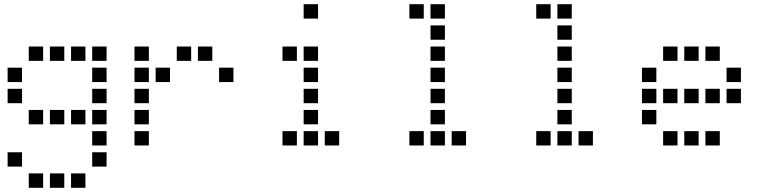

<svg xmlns="http://www.w3.org/2000/svg" viewBox="-20 -704 3640 908"><path d="M117 -484Q116 -484 116 -484Q116 -484 116 -483V-417Q116 -416 116 -416Q116 -416 117 -416H183Q184 -416 184 -416Q184 -416 184 -417V-483Q184 -484 184 -484Q184 -484 183 -484ZM217 -484Q216 -484 216 -484Q216 -484 216 -483V-417Q216 -416 216 -416Q216 -416 217 -416H283Q284 -416 284 -416Q284 -416 284 -417V-483Q284 -484 284 -484Q284 -484 283 -484ZM317 -484Q316 -484 316 -484Q316 -484 316 -483V-417Q316 -416 316 -416Q316 -416 317 -416H383Q384 -416 384 -416Q384 -416 384 -417V-483Q384 -484 384 -484Q384 -484 383 -484ZM417 -484Q416 -484 416 -484Q416 -484 416 -483V-417Q416 -416 416 -416Q416 -416 417 -416H483Q484 -416 484 -416Q484 -416 484 -417V-483Q484 -484 484 -484Q484 -484 483 -484ZM17 -384Q16 -384 16 -384Q16 -384 16 -383V-317Q16 -316 16 -316Q16 -316 17 -316H83Q84 -316 84 -316Q84 -316 84 -317V-383Q84 -384 84 -384Q84 -384 83 -384ZM417 -384Q416 -384 416 -384Q416 -384 416 -383V-317Q416 -316 416 -316Q416 -316 417 -316H483Q484 -316 484 -316Q484 -316 484 -317V-383Q484 -384 484 -384Q484 -384 483 -384ZM17 -284Q16 -284 16 -284Q16 -284 16 -283V-217Q16 -216 16 -216Q16 -216 17 -216H83Q84 -216 84 -216Q84 -216 84 -217V-283Q84 -284 84 -284Q84 -284 83 -284ZM417 -284Q416 -284 416 -284Q416 -284 416 -283V-217Q416 -216 416 -216Q416 -216 417 -216H483Q484 -216 484 -216Q484 -216 484 -217V-283Q484 -284 484 -284Q484 -284 483 -284ZM117 -184Q116 -184 116 -184Q116 -184 116 -183V-117Q116 -116 116 -116Q116 -116 117 -116H183Q184 -116 184 -116Q184 -116 184 -117V-183Q184 -184 184 -184Q184 -184 183 -184ZM217 -184Q216 -184 216 -184Q216 -184 216 -183V-117Q216 -116 216 -116Q216 -116 217 -116H283Q284 -116 284 -116Q284 -116 284 -117V-183Q284 -184 284 -184Q284 -184 283 -184ZM317 -184Q316 -184 316 -184Q316 -184 316 -183V-117Q316 -116 316 -116Q316 -116 317 -116H383Q384 -116 384 -116Q384 -116 384 -117V-183Q384 -184 384 -184Q384 -184 383 -184ZM417 -184Q416 -184 416 -184Q416 -184 416 -183V-117Q416 -116 416 -116Q416 -116 417 -116H483Q484 -116 484 -116Q484 -116 484 -117V-183Q484 -184 484 -184Q484 -184 483 -184ZM417 -84Q416 -84 416 -84Q416 -84 416 -83V-17Q416 -16 416 -16Q416 -16 417 -16H483Q484 -16 484 -16Q484 -16 484 -17V-83Q484 -84 484 -84Q484 -84 483 -84ZM17 16Q16 16 16 16Q16 16 16 17V83Q16 84 16 84Q16 84 17 84H83Q84 84 84 84Q84 84 84 83V17Q84 16 84 16Q84 16 83 16ZM417 16Q416 16 416 16Q416 16 416 17V83Q416 84 416 84Q416 84 417 84H483Q484 84 484 84Q484 84 484 83V17Q484 16 484 16Q484 16 483 16ZM117 116Q116 116 116 116Q116 116 116 117V183Q116 184 116 184Q116 184 117 184H183Q184 184 184 184Q184 184 184 183V117Q184 116 184 116Q184 116 183 116ZM217 116Q216 116 216 116Q216 116 216 117V183Q216 184 216 184Q216 184 217 184H283Q284 184 284 184Q284 184 284 183V117Q284 116 284 116Q284 116 283 116ZM317 116Q316 116 316 116Q316 116 316 117V183Q316 184 316 184Q316 184 317 184H383Q384 184 384 184Q384 184 384 183V117Q384 116 384 116Q384 116 383 116Z M617 -484Q616 -484 616 -484Q616 -484 616 -483V-417Q616 -416 616 -416Q616 -416 617 -416H683Q684 -416 684 -416Q684 -416 684 -417V-483Q684 -484 684 -484Q684 -484 683 -484ZM817 -484Q816 -484 816 -484Q816 -484 816 -483V-417Q816 -416 816 -416Q816 -416 817 -416H883Q884 -416 884 -416Q884 -416 884 -417V-483Q884 -484 884 -484Q884 -484 883 -484ZM917 -484Q916 -484 916 -484Q916 -484 916 -483V-417Q916 -416 916 -416Q916 -416 917 -416H983Q984 -416 984 -416Q984 -416 984 -417V-483Q984 -484 984 -484Q984 -484 983 -484ZM617 -384Q616 -384 616 -384Q616 -384 616 -383V-317Q616 -316 616 -316Q616 -316 617 -316H683Q684 -316 684 -316Q684 -316 684 -317V-383Q684 -384 684 -384Q684 -384 683 -384ZM717 -384Q716 -384 716 -384Q716 -384 716 -383V-317Q716 -316 716 -316Q716 -316 717 -316H783Q784 -316 784 -316Q784 -316 784 -317V-383Q784 -384 784 -384Q784 -384 783 -384ZM1017 -384Q1016 -384 1016 -384Q1016 -384 1016 -383V-317Q1016 -316 1016 -316Q1016 -316 1017 -316H1083Q1084 -316 1084 -316Q1084 -316 1084 -317V-383Q1084 -384 1084 -384Q1084 -384 1083 -384ZM617 -284Q616 -284 616 -284Q616 -284 616 -283V-217Q616 -216 616 -216Q616 -216 617 -216H683Q684 -216 684 -216Q684 -216 684 -217V-283Q684 -284 684 -284Q684 -284 683 -284ZM617 -184Q616 -184 616 -184Q616 -184 616 -183V-117Q616 -116 616 -116Q616 -116 617 -116H683Q684 -116 684 -116Q684 -116 684 -117V-183Q684 -184 684 -184Q684 -184 683 -184ZM617 -84Q616 -84 616 -84Q616 -84 616 -83V-17Q616 -16 616 -16Q616 -16 617 -16H683Q684 -16 684 -16Q684 -16 684 -17V-83Q684 -84 684 -84Q684 -84 683 -84Z M1417 -684Q1416 -684 1416 -684Q1416 -684 1416 -683V-617Q1416 -616 1416 -616Q1416 -616 1417 -616H1483Q1484 -616 1484 -616Q1484 -616 1484 -617V-683Q1484 -684 1484 -684Q1484 -684 1483 -684ZM1317 -484Q1316 -484 1316 -484Q1316 -484 1316 -483V-417Q1316 -416 1316 -416Q1316 -416 1317 -416H1383Q1384 -416 1384 -416Q1384 -416 1384 -417V-483Q1384 -484 1384 -484Q1384 -484 1383 -484ZM1417 -484Q1416 -484 1416 -484Q1416 -484 1416 -483V-417Q1416 -416 1416 -416Q1416 -416 1417 -416H1483Q1484 -416 1484 -416Q1484 -416 1484 -417V-483Q1484 -484 1484 -484Q1484 -484 1483 -484ZM1417 -384Q1416 -384 1416 -384Q1416 -384 1416 -383V-317Q1416 -316 1416 -316Q1416 -316 1417 -316H1483Q1484 -316 1484 -316Q1484 -316 1484 -317V-383Q1484 -384 1484 -384Q1484 -384 1483 -384ZM1417 -284Q1416 -284 1416 -284Q1416 -284 1416 -283V-217Q1416 -216 1416 -216Q1416 -216 1417 -216H1483Q1484 -216 1484 -216Q1484 -216 1484 -217V-283Q1484 -284 1484 -284Q1484 -284 1483 -284ZM1417 -184Q1416 -184 1416 -184Q1416 -184 1416 -183V-117Q1416 -116 1416 -116Q1416 -116 1417 -116H1483Q1484 -116 1484 -116Q1484 -116 1484 -117V-183Q1484 -184 1484 -184Q1484 -184 1483 -184ZM1317 -84Q1316 -84 1316 -84Q1316 -84 1316 -83V-17Q1316 -16 1316 -16Q1316 -16 1317 -16H1383Q1384 -16 1384 -16Q1384 -16 1384 -17V-83Q1384 -84 1384 -84Q1384 -84 1383 -84ZM1417 -84Q1416 -84 1416 -84Q1416 -84 1416 -83V-17Q1416 -16 1416 -16Q1416 -16 1417 -16H1483Q1484 -16 1484 -16Q1484 -16 1484 -17V-83Q1484 -84 1484 -84Q1484 -84 1483 -84ZM1517 -84Q1516 -84 1516 -84Q1516 -84 1516 -83V-17Q1516 -16 1516 -16Q1516 -16 1517 -16H1583Q1584 -16 1584 -16Q1584 -16 1584 -17V-83Q1584 -84 1584 -84Q1584 -84 1583 -84Z M1917 -684Q1916 -684 1916 -684Q1916 -684 1916 -683V-617Q1916 -616 1916 -616Q1916 -616 1917 -616H1983Q1984 -616 1984 -616Q1984 -616 1984 -617V-683Q1984 -684 1984 -684Q1984 -684 1983 -684ZM2017 -684Q2016 -684 2016 -684Q2016 -684 2016 -683V-617Q2016 -616 2016 -616Q2016 -616 2017 -616H2083Q2084 -616 2084 -616Q2084 -616 2084 -617V-683Q2084 -684 2084 -684Q2084 -684 2083 -684ZM2017 -584Q2016 -584 2016 -584Q2016 -584 2016 -583V-517Q2016 -516 2016 -516Q2016 -516 2017 -516H2083Q2084 -516 2084 -516Q2084 -516 2084 -517V-583Q2084 -584 2084 -584Q2084 -584 2083 -584ZM2017 -484Q2016 -484 2016 -484Q2016 -484 2016 -483V-417Q2016 -416 2016 -416Q2016 -416 2017 -416H2083Q2084 -416 2084 -416Q2084 -416 2084 -417V-483Q2084 -484 2084 -484Q2084 -484 2083 -484ZM2017 -384Q2016 -384 2016 -384Q2016 -384 2016 -383V-317Q2016 -316 2016 -316Q2016 -316 2017 -316H2083Q2084 -316 2084 -316Q2084 -316 2084 -317V-383Q2084 -384 2084 -384Q2084 -384 2083 -384ZM2017 -284Q2016 -284 2016 -284Q2016 -284 2016 -283V-217Q2016 -216 2016 -216Q2016 -216 2017 -216H2083Q2084 -216 2084 -216Q2084 -216 2084 -217V-283Q2084 -284 2084 -284Q2084 -284 2083 -284ZM2017 -184Q2016 -184 2016 -184Q2016 -184 2016 -183V-117Q2016 -116 2016 -116Q2016 -116 2017 -116H2083Q2084 -116 2084 -116Q2084 -116 2084 -117V-183Q2084 -184 2084 -184Q2084 -184 2083 -184ZM1917 -84Q1916 -84 1916 -84Q1916 -84 1916 -83V-17Q1916 -16 1916 -16Q1916 -16 1917 -16H1983Q1984 -16 1984 -16Q1984 -16 1984 -17V-83Q1984 -84 1984 -84Q1984 -84 1983 -84ZM2017 -84Q2016 -84 2016 -84Q2016 -84 2016 -83V-17Q2016 -16 2016 -16Q2016 -16 2017 -16H2083Q2084 -16 2084 -16Q2084 -16 2084 -17V-83Q2084 -84 2084 -84Q2084 -84 2083 -84ZM2117 -84Q2116 -84 2116 -84Q2116 -84 2116 -83V-17Q2116 -16 2116 -16Q2116 -16 2117 -16H2183Q2184 -16 2184 -16Q2184 -16 2184 -17V-83Q2184 -84 2184 -84Q2184 -84 2183 -84Z M2517 -684Q2516 -684 2516 -684Q2516 -684 2516 -683V-617Q2516 -616 2516 -616Q2516 -616 2517 -616H2583Q2584 -616 2584 -616Q2584 -616 2584 -617V-683Q2584 -684 2584 -684Q2584 -684 2583 -684ZM2617 -684Q2616 -684 2616 -684Q2616 -684 2616 -683V-617Q2616 -616 2616 -616Q2616 -616 2617 -616H2683Q2684 -616 2684 -616Q2684 -616 2684 -617V-683Q2684 -684 2684 -684Q2684 -684 2683 -684ZM2617 -584Q2616 -584 2616 -584Q2616 -584 2616 -583V-517Q2616 -516 2616 -516Q2616 -516 2617 -516H2683Q2684 -516 2684 -516Q2684 -516 2684 -517V-583Q2684 -584 2684 -584Q2684 -584 2683 -584ZM2617 -484Q2616 -484 2616 -484Q2616 -484 2616 -483V-417Q2616 -416 2616 -416Q2616 -416 2617 -416H2683Q2684 -416 2684 -416Q2684 -416 2684 -417V-483Q2684 -484 2684 -484Q2684 -484 2683 -484ZM2617 -384Q2616 -384 2616 -384Q2616 -384 2616 -383V-317Q2616 -316 2616 -316Q2616 -316 2617 -316H2683Q2684 -316 2684 -316Q2684 -316 2684 -317V-383Q2684 -384 2684 -384Q2684 -384 2683 -384ZM2617 -284Q2616 -284 2616 -284Q2616 -284 2616 -283V-217Q2616 -216 2616 -216Q2616 -216 2617 -216H2683Q2684 -216 2684 -216Q2684 -216 2684 -217V-283Q2684 -284 2684 -284Q2684 -284 2683 -284ZM2617 -184Q2616 -184 2616 -184Q2616 -184 2616 -183V-117Q2616 -116 2616 -116Q2616 -116 2617 -116H2683Q2684 -116 2684 -116Q2684 -116 2684 -117V-183Q2684 -184 2684 -184Q2684 -184 2683 -184ZM2517 -84Q2516 -84 2516 -84Q2516 -84 2516 -83V-17Q2516 -16 2516 -16Q2516 -16 2517 -16H2583Q2584 -16 2584 -16Q2584 -16 2584 -17V-83Q2584 -84 2584 -84Q2584 -84 2583 -84ZM2617 -84Q2616 -84 2616 -84Q2616 -84 2616 -83V-17Q2616 -16 2616 -16Q2616 -16 2617 -16H2683Q2684 -16 2684 -16Q2684 -16 2684 -17V-83Q2684 -84 2684 -84Q2684 -84 2683 -84ZM2717 -84Q2716 -84 2716 -84Q2716 -84 2716 -83V-17Q2716 -16 2716 -16Q2716 -16 2717 -16H2783Q2784 -16 2784 -16Q2784 -16 2784 -17V-83Q2784 -84 2784 -84Q2784 -84 2783 -84Z M3117 -484Q3116 -484 3116 -484Q3116 -484 3116 -483V-417Q3116 -416 3116 -416Q3116 -416 3117 -416H3183Q3184 -416 3184 -416Q3184 -416 3184 -417V-483Q3184 -484 3184 -484Q3184 -484 3183 -484ZM3217 -484Q3216 -484 3216 -484Q3216 -484 3216 -483V-417Q3216 -416 3216 -416Q3216 -416 3217 -416H3283Q3284 -416 3284 -416Q3284 -416 3284 -417V-483Q3284 -484 3284 -484Q3284 -484 3283 -484ZM3317 -484Q3316 -484 3316 -484Q3316 -484 3316 -483V-417Q3316 -416 3316 -416Q3316 -416 3317 -416H3383Q3384 -416 3384 -416Q3384 -416 3384 -417V-483Q3384 -484 3384 -484Q3384 -484 3383 -484ZM3017 -384Q3016 -384 3016 -384Q3016 -384 3016 -383V-317Q3016 -316 3016 -316Q3016 -316 3017 -316H3083Q3084 -316 3084 -316Q3084 -316 3084 -317V-383Q3084 -384 3084 -384Q3084 -384 3083 -384ZM3417 -384Q3416 -384 3416 -384Q3416 -384 3416 -383V-317Q3416 -316 3416 -316Q3416 -316 3417 -316H3483Q3484 -316 3484 -316Q3484 -316 3484 -317V-383Q3484 -384 3484 -384Q3484 -384 3483 -384ZM3017 -284Q3016 -284 3016 -284Q3016 -284 3016 -283V-217Q3016 -216 3016 -216Q3016 -216 3017 -216H3083Q3084 -216 3084 -216Q3084 -216 3084 -217V-283Q3084 -284 3084 -284Q3084 -284 3083 -284ZM3117 -284Q3116 -284 3116 -284Q3116 -284 3116 -283V-217Q3116 -216 3116 -216Q3116 -216 3117 -216H3183Q3184 -216 3184 -216Q3184 -216 3184 -217V-283Q3184 -284 3184 -284Q3184 -284 3183 -284ZM3217 -284Q3216 -284 3216 -284Q3216 -284 3216 -283V-217Q3216 -216 3216 -216Q3216 -216 3217 -216H3283Q3284 -216 3284 -216Q3284 -216 3284 -217V-283Q3284 -284 3284 -284Q3284 -284 3283 -284ZM3317 -284Q3316 -284 3316 -284Q3316 -284 3316 -283V-217Q3316 -216 3316 -216Q3316 -216 3317 -216H3383Q3384 -216 3384 -216Q3384 -216 3384 -217V-283Q3384 -284 3384 -284Q3384 -284 3383 -284ZM3417 -284Q3416 -284 3416 -284Q3416 -284 3416 -283V-217Q3416 -216 3416 -216Q3416 -216 3417 -216H3483Q3484 -216 3484 -216Q3484 -216 3484 -217V-283Q3484 -284 3484 -284Q3484 -284 3483 -284ZM3017 -184Q3016 -184 3016 -184Q3016 -184 3016 -183V-117Q3016 -116 3016 -116Q3016 -116 3017 -116H3083Q3084 -116 3084 -116Q3084 -116 3084 -117V-183Q3084 -184 3084 -184Q3084 -184 3083 -184ZM3117 -84Q3116 -84 3116 -84Q3116 -84 3116 -83V-17Q3116 -16 3116 -16Q3116 -16 3117 -16H3183Q3184 -16 3184 -16Q3184 -16 3184 -17V-83Q3184 -84 3184 -84Q3184 -84 3183 -84ZM3217 -84Q3216 -84 3216 -84Q3216 -84 3216 -83V-17Q3216 -16 3216 -16Q3216 -16 3217 -16H3283Q3284 -16 3284 -16Q3284 -16 3284 -17V-83Q3284 -84 3284 -84Q3284 -84 3283 -84ZM3317 -84Q3316 -84 3316 -84Q3316 -84 3316 -83V-17Q3316 -16 3316 -16Q3316 -16 3317 -16H3383Q3384 -16 3384 -16Q3384 -16 3384 -17V-83Q3384 -84 3384 -84Q3384 -84 3383 -84Z"/></svg>

Font: Doto Black SemiBold
Style: Regular
Weight: 600
Monospace: yes
Version: Version 1.000